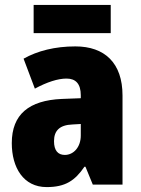

<svg xmlns="http://www.w3.org/2000/svg" viewBox="-20 -752 573 782"><path d="M431 -732H117V-617H431ZM287 -563C204 -563 133 -545 76 -513L122 -391C172 -418 216 -432 251 -432C289 -432 309 -410 309 -364V-352L231 -349C99 -343 28 -287 28 -169C28 -70 75 10 170 10C246 10 285 -16 324 -73H328L358 0H479V-363C479 -496 406 -563 287 -563ZM275 -245 309 -247V-200C309 -153 280 -121 244 -121C216 -121 200 -139 200 -177C200 -220 223 -243 275 -245Z"/></svg>

Font: Noto Sans Armenian Condensed Black
Style: Regular
Weight: 900
Width: 3
Designer: Monotype Design Team
Foundry: Monotype Imaging Inc.
Version: Version 2.008